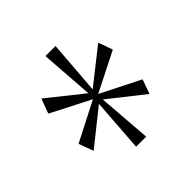

<svg xmlns="http://www.w3.org/2000/svg" viewBox="-112 -854 566 566"><g transform="rotate(-45 171.5 -571.0)"><path d="M149 -382H191L178 -550L287 -464L303 -509L180 -571L303 -633L287 -678L178 -592L191 -760H149L161 -593L52 -680L35 -634L158 -571L35 -508L52 -462L161 -549Z"/></g></svg>

Font: Noto Serif ExtraCondensed Thin
Style: Regular
Weight: 100
Width: 2
Designer: Monotype Design Team
Foundry: Monotype Imaging Inc.
Version: Version 2.013